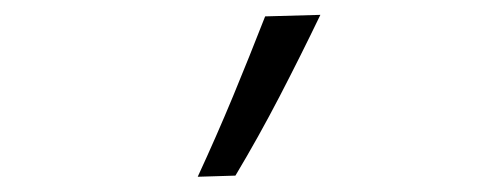

<svg xmlns="http://www.w3.org/2000/svg" viewBox="-20 -812 640 252"><path d="M239.5 -580Q264 -633 285.8 -685.5Q307.5 -738 328 -790.5L400.5 -792.5Q374.5 -738.5 347 -685.5Q319.5 -632.5 289 -581.5Z"/></svg>

Font: Commissioner Flair Light
Style: Regular
Weight: 300
Designer: Kostas Bartsokas
Foundry: Kostas Bartsokas
Version: Version 1.000; ttfautohint (v1.8.3)